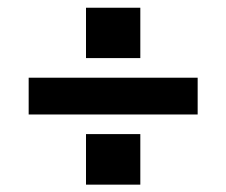

<svg xmlns="http://www.w3.org/2000/svg" viewBox="-20 -502 600 509"><path d="M56 -296H504V-198.5H56ZM208 -146.5H352V-12.5H208ZM208 -481.5H352V-348H208Z"/></svg>

Font: HK Grotesk
Style: Bold
Weight: 700
Designer: Alfredo Marco Pradil
Foundry: Hanken Design Co.
Version: Version 3.001